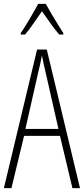

<svg xmlns="http://www.w3.org/2000/svg" viewBox="-20 -969 432 989"><path d="M353 0 289 -269H104L39 0H0L171 -714H221L392 0ZM215 -596Q209 -622 204.5 -641.5Q200 -661 196 -683Q192 -661 187.5 -641.5Q183 -622 177 -597L111 -305H281ZM216 -949Q229 -925 247 -894.5Q265 -864 281.5 -837.5Q298 -811 306 -799V-791H285Q264 -815 240.5 -848.5Q217 -882 196 -911Q177 -884 153 -849Q129 -814 109 -791H87V-799Q99 -816 115.5 -843Q132 -870 148.5 -898.5Q165 -927 177 -949Z"/></svg>

Font: Noto Sans Khmer UI ExtraCondensed ExtraLight
Style: Regular
Weight: 200
Width: 2
Designer: Danh Hong and the Monotype Design Team
Foundry: Monotype Imaging Inc.
Version: Version 2.002; ttfautohint (v1.8.4.7-5d5b)